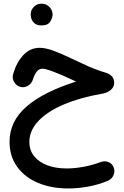

<svg xmlns="http://www.w3.org/2000/svg" viewBox="-20 -701 680 1050"><path d="M147.9 -623Q147.9 -645 164.3 -662.8Q180.7 -680.7 206.5 -680.7Q225.1 -680.7 237.8 -672.9Q250.5 -665 257.8 -653.8Q267.6 -637.7 267.6 -622.6Q267.6 -604.5 255.1 -583.3Q242.7 -562 207 -562Q182.6 -562 170.2 -572.5Q157.7 -583 152.3 -596.7Q147.9 -609.4 147.9 -623ZM196.8 -439.5Q229 -439.5 271 -424.1Q313 -408.7 360.4 -386Q407.7 -363.3 457.5 -340.8Q507.3 -318.4 555.7 -304.2Q604.5 -290.5 604.5 -247.6Q604.5 -226.6 587.4 -210.7Q570.3 -194.8 541.5 -189Q418.9 -168 328.9 -129.6Q238.8 -91.3 189.7 -39.1Q140.6 13.2 140.6 75.2Q140.6 121.1 167 153.6Q193.4 186 239.3 203.1Q285.2 220.2 344.2 220.2Q387.7 220.2 435.8 211.4Q483.9 202.6 529.8 185.5Q552.7 177.2 573 185.3Q593.3 193.4 601.1 213.4Q609.9 234.4 601.3 255.6Q592.8 276.9 571.8 286.6Q523.9 307.6 466.6 318.6Q409.2 329.6 353 329.6Q259.8 329.6 187.3 298.8Q114.7 268.1 73.5 210.7Q32.2 153.3 32.2 74.2Q32.2 -37.6 125.2 -118.4Q218.3 -199.2 396.5 -254.9Q365.2 -269.5 328.1 -285.9Q291 -302.2 259.5 -313.7Q228 -325.2 212.4 -325.2Q192.4 -325.2 180.2 -308.3Q168 -291.5 159.7 -266.1Q153.3 -244.1 133.3 -232.2Q113.3 -220.2 91.8 -225.6Q70.3 -231.4 57.9 -251.7Q45.4 -272 51.3 -293.9Q68.8 -357.4 106.4 -398.4Q144 -439.5 196.8 -439.5Z"/></svg>

Font: Mikhak-FD SemiBold
Style: Regular
Weight: 600
Designer: Amin Abedi
Version: Version 3.2